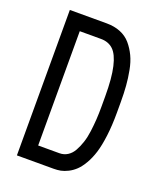

<svg xmlns="http://www.w3.org/2000/svg" viewBox="-129 -766 708 848"><g transform="rotate(20 225.0 -342.0)"><path d="M402.8 -378.4V-327.6Q402.8 -268.6 396.7 -219.7Q390.6 -170.9 380.4 -137.7Q370.1 -104.5 355.2 -79.1Q340.3 -53.7 325 -39.1Q309.6 -24.4 291.3 -15.1Q272.9 -5.9 257.6 -2.9Q242.2 0 225.1 0H52.2V-683.6H225.1Q261.7 -683.6 290.5 -671.9Q319.3 -660.2 338.4 -637.9Q357.4 -615.7 370.6 -588.1Q383.8 -560.5 390.6 -524.4Q397.5 -488.3 400.1 -453.9Q402.8 -419.4 402.8 -378.4ZM225.1 -610.4H125.5V-73.2H225.1Q246.6 -73.2 263.7 -84.2Q280.8 -95.2 291.7 -115Q302.7 -134.8 310.5 -158.7Q318.4 -182.6 322.3 -212.9Q326.2 -243.2 327.9 -270.3Q329.6 -297.4 329.6 -327.6V-378.4Q329.6 -464.8 317.6 -516.4Q305.7 -567.9 283.2 -589.1Q260.7 -610.4 225.1 -610.4Z"/></g></svg>

Font: Anka/Coder Narrow
Style: Regular
Weight: 400
Width: 3
Monospace: yes
Version: Version 001.100